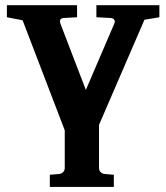

<svg xmlns="http://www.w3.org/2000/svg" viewBox="-20 -508 647 747"><path d="M542 -431.2 365.2 -22V146Q365.2 155.3 371.6 161.6Q377.9 168 387.2 168.9L422.9 171.9V219.2H173.8V171.9L210 168.9Q219.2 168 225.6 161.6Q231.9 155.3 231.9 146V-1L67.9 -429.2L6.8 -440.9V-487.8H279.8V-440.9L228 -438Q216.8 -437 214.4 -430.4Q211.9 -423.8 215.8 -414.1L314 -158.2L423.8 -414.1Q428.7 -423.8 425 -430.4Q421.4 -437 411.1 -438L355 -440.9V-487.8H600.1V-440.9Z"/></svg>

Font: Charis SIL
Style: Bold
Weight: 700
Foundry: SIL International
Version: Version 4.112